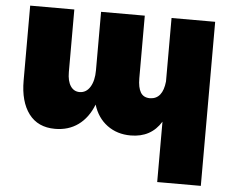

<svg xmlns="http://www.w3.org/2000/svg" viewBox="-53 -606 1073 880"><g transform="rotate(5 484.0 -166.5)"><path d="M701.2 -543.9H901.9V210.9H701.2V-66.9Q654.8 8.8 561 8.8Q498.5 8.8 453.1 -24.7Q407.7 -58.1 389.2 -118.2Q364.7 -56.2 319.8 -23.7Q274.9 8.8 212.9 8.8Q134.3 8.8 92.5 -46.6Q50.8 -102.1 50.8 -199.2V-543.9H253.9V-255.9Q253.9 -214.8 269 -191.9Q284.2 -168.9 311 -168.9Q341.8 -169.4 359.4 -198.5Q377 -227.5 377 -274.9V-543.9H578.1V-255.9Q578.1 -213.4 591.3 -191.2Q604.5 -168.9 634.8 -168.9Q692.9 -170.4 701.2 -252Z"/></g></svg>

Font: Montserrat arm ExtraBold
Style: Regular
Weight: 800
Designer: Julieta Ulanovsky
Foundry: Julieta Ulanovsky
Version: Version 6.000;PS 006.000;hotconv 1.0.88;makeotf.lib2.5.64775